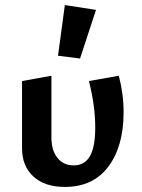

<svg xmlns="http://www.w3.org/2000/svg" viewBox="-20 -731 559 758"><path d="M209 -511 236 -711 359 -692 296 -500ZM67 -146V-411L183 -432V-188Q183 -137 207 -107.5Q231 -78 271 -78Q314 -78 335 -114.5Q356 -151 356 -227Q356 -314 331 -411L449 -432Q468 -360 468 -288Q468 -154 408 -73.5Q348 7 236 7Q157 7 112 -34Q67 -75 67 -146Z"/></svg>

Font: Ysabeau Infant
Style: Bold
Weight: 700
Designer: Christian Thalmann (Catharsis Fonts)
Version: Version 0.003